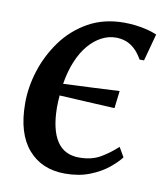

<svg xmlns="http://www.w3.org/2000/svg" viewBox="-69 -615 596 683"><g transform="rotate(10 229.0 -273.0)"><path d="M210.5 10Q126.5 10 77.5 -46.5Q28.5 -103 28 -210.5Q27.5 -269 46.5 -329.2Q65.5 -389.5 103 -441Q140.5 -492.5 196.5 -524Q252.5 -555.5 326 -555.5Q345.5 -555.5 367 -553Q388.5 -550.5 408.8 -545.5Q429 -540.5 444.5 -533.5L418 -435.5H402Q388 -460 372.5 -473.5Q357 -487 340.5 -492.5Q324 -498 306 -498Q279.5 -498 254.5 -485Q229.5 -472 208.2 -447.2Q187 -422.5 171.8 -386.2Q156.5 -350 149 -303.5Q201 -306 250.5 -308Q300 -310 351.5 -313L344 -250Q296.5 -252.5 247 -255Q197.5 -257.5 144 -260.5Q143 -250 142.5 -238.8Q142 -227.5 142 -216Q143 -136.5 169.8 -95.8Q196.5 -55 250.5 -55Q295 -55 326.5 -73.2Q358 -91.5 386 -117.5L406 -83Q392.5 -65 365.8 -43Q339 -21 299.8 -5.5Q260.5 10 210.5 10Z"/></g></svg>

Font: Merriweather 48pt Medium
Style: Italic
Weight: 500
Italic angle: -7.8°
Version: Version 2.101